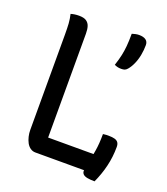

<svg xmlns="http://www.w3.org/2000/svg" viewBox="-138 -819 827 950"><g transform="rotate(20 275.0 -344.0)"><path d="M147 0Q132 0 120 -8.5Q108 -17 100.5 -31Q93 -45 89 -62Q85 -79 85 -97Q85 -157 85 -219.5Q85 -282 85 -345Q85 -408 85 -471.5Q85 -535 85 -598Q85 -632 83.5 -655.5Q82 -679 76 -704Q86 -707 96.5 -708.5Q107 -710 119 -710Q145 -710 158 -701Q171 -692 176 -676.5Q181 -661 181 -638Q181 -572 181 -504.5Q181 -437 181 -368Q181 -299 181 -229.5Q181 -160 181 -91H431Q443 -91 452.5 -85.5Q462 -80 467 -68.5Q472 -57 473.5 -39.5Q475 -22 473 0ZM430 -200Q434 -200 439 -201Q444 -202 449.5 -202Q455 -202 460 -202Q479 -202 491.5 -198.5Q504 -195 510 -186.5Q516 -178 516 -163Q516 -137 513 -111.5Q510 -86 504 -61Q498 -36 489.5 -12Q481 12 471 34Q448 34 432.5 31Q417 28 410 21Q403 14 403 4Q404 -16 410.5 -44Q417 -72 423.5 -110.5Q430 -149 430 -200ZM431 -722Q454 -722 466.5 -713Q479 -704 479 -686Q479 -660 474 -633.5Q469 -607 459 -584.5Q449 -562 436 -547Q429 -539 422 -536.5Q415 -534 404 -534Q393 -534 385 -536Q377 -538 368 -542Q379 -576 384 -599.5Q389 -623 391.5 -649.5Q394 -676 394 -715Q404 -718 412.5 -720Q421 -722 431 -722Z"/></g></svg>

Font: Recursive Casual
Style: Regular
Weight: 400
Version: Version 1.047